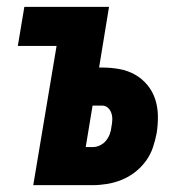

<svg xmlns="http://www.w3.org/2000/svg" viewBox="-20 -540 540 560"><path d="M77 0 145 -406H32L51 -520H298L269 -343H278Q304 -343 328.5 -338.5Q353 -334 373.5 -322.5Q394 -311 409.5 -292.5Q425 -274 432.5 -251Q440 -228 440.5 -203Q441 -178 437 -152Q433 -131 426 -110Q419 -89 405.5 -70.5Q392 -52 374 -38Q356 -24 335 -15.5Q314 -7 292.5 -3.5Q271 0 250 0ZM230 -111H250Q261 -111 271.5 -116Q282 -121 289 -129.5Q296 -138 300 -148.5Q304 -159 305 -170Q307 -180 307.5 -190Q308 -200 305 -209.5Q302 -219 295 -225.5Q288 -232 278 -232H250Z"/></svg>

Font: Iosevka SS04 Heavy Oblique
Style: Regular
Weight: 900
Italic angle: -9°
Monospace: yes
Designer: Belleve Invis
Foundry: Belleve Invis
Version: Version 19.0.0; ttfautohint (v1.8.4)